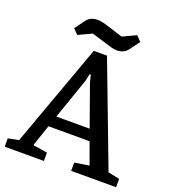

<svg xmlns="http://www.w3.org/2000/svg" viewBox="-156 -929 934 1040"><g transform="rotate(20 311.0 -409.0)"><path d="M-10 0V-48L51 -60L266 -653H342L566 -62L632 -48V0H373V-48L457 -61L412 -185H175L133 -61L216 -48V0ZM197 -249H389L305 -485L295 -526H288L279 -485ZM381 -698Q366 -698 349.5 -702.5Q333 -707 315 -713L229 -739L152 -703L124 -732L161 -782Q175 -803 191.5 -810.5Q208 -818 228 -818Q243 -818 260 -814Q277 -810 295 -804L381 -777L458 -813L486 -784L449 -734Q435 -713 418 -705.5Q401 -698 381 -698Z"/></g></svg>

Font: Faustina Light Medium
Style: Regular
Weight: 500
Version: Version 1.200